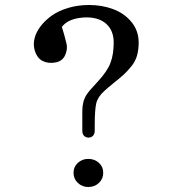

<svg xmlns="http://www.w3.org/2000/svg" viewBox="-20 -750 740 770"><path d="M334 -112.8Q359.4 -112.8 376.7 -96.9Q394 -81.1 394 -57.1Q394 -32.7 376.7 -16.4Q359.4 0 334 0Q309.6 0 292.2 -16.4Q274.9 -32.7 274.9 -57.1Q274.9 -81.1 292.2 -96.9Q309.6 -112.8 334 -112.8ZM118.2 -551.8Q127.4 -517.1 151.1 -505.4Q174.8 -493.7 205.1 -500Q231.4 -505.9 241.5 -529.3Q251.5 -552.7 247.1 -573.2Q236.8 -616.2 228 -642.1L228.5 -642.6Q250.5 -671.4 299.8 -678.2Q313 -680.2 327.1 -680.2Q378.4 -680.2 407.2 -653.3Q436 -626.5 436 -579.1Q436 -532.2 423.1 -498Q410.2 -463.9 373 -423.8Q336.4 -384.8 327.1 -370.1Q310.1 -343.3 310.1 -305.2V-225.1Q310.1 -212.4 317.1 -205.3Q324.2 -198.2 335 -198.2Q346.2 -198.2 353 -205.6Q359.9 -212.9 359.9 -226.1V-245.1Q359.9 -310.1 366 -335.7Q372.1 -361.3 397.9 -384.8Q413.1 -398.9 438.5 -419.2Q463.9 -439.5 477.5 -452.1Q491.2 -464.8 506.8 -484.1Q522.5 -503.4 529.3 -526.4Q536.1 -549.3 536.1 -579.1Q536.1 -626.5 507.6 -661.4Q479 -696.3 434.3 -713.1Q389.6 -730 336.9 -730Q292.5 -730 253.4 -718.3Q214.4 -706.5 187.7 -687.5Q161.1 -668.5 143.1 -645Q125 -621.6 118.9 -597.4Q112.8 -573.2 118.2 -551.8ZM228 -642.1Z"/></svg>

Font: Director
Style: Regular
Weight: 400
Designer: Ange Degheest & May Jolivet & Justine Herbel
Foundry: Velvetyne Type Foundry
Version: Version 1.000;FEAKit 1.0